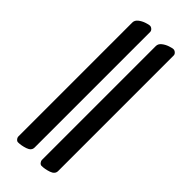

<svg xmlns="http://www.w3.org/2000/svg" viewBox="-237 -738 785 785"><g transform="rotate(45 155.5 -345.5)"><path d="M48 0ZM48 -5V-663Q48 -676 60 -685.5Q72 -695 87 -700Q102 -705 108 -705Q115 -705 121 -699.5Q127 -694 127 -687V-19Q127 -1 105 6.5Q83 14 64 14Q58 14 53 8Q48 2 48 -5ZM184 -5V-663Q184 -676 196 -685.5Q208 -695 223 -700Q238 -705 244 -705Q251 -705 257 -699.5Q263 -694 263 -687V-19Q263 -1 241 6.5Q219 14 200 14Q194 14 189 8Q184 2 184 -5Z"/></g></svg>

Font: EB Garamond
Style: Bold
Weight: 700
Designer: Georg Duffner and Octavio Pardo
Foundry: Georg Duffner
Version: Version 1.000; ttfautohint (v1.6)